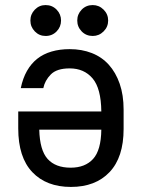

<svg xmlns="http://www.w3.org/2000/svg" viewBox="-20 -731 560 758"><path d="M260 7Q357 7 412.5 -51.5Q468 -110 468 -222V-298Q468 -356 452.5 -400.5Q437 -445 409.5 -475.5Q382 -506 342.5 -521.5Q303 -537 255 -537Q216 -537 183.5 -527.5Q151 -518 127 -499Q103 -480 86.5 -451Q70 -422 62 -383H151Q157 -413 180.5 -437Q204 -461 255 -461Q312 -461 345.5 -421.5Q379 -382 380 -291H52V-224Q52 -110 107.5 -51.5Q163 7 260 7ZM259 -69Q199 -69 168 -103.5Q137 -138 135 -219H380Q379 -138 347.5 -103.5Q316 -69 259 -69ZM160 -589Q135 -589 117.5 -607Q100 -625 100 -650Q100 -675 117.5 -693Q135 -711 160 -711Q186 -711 203.5 -693Q221 -675 221 -650Q221 -625 203.5 -607Q186 -589 160 -589ZM346 -589Q320 -589 302.5 -607Q285 -625 285 -650Q285 -675 302.5 -693Q320 -711 346 -711Q371 -711 389 -693Q407 -675 407 -650Q407 -625 389 -607Q371 -589 346 -589Z"/></svg>

Font: Golos UI VF
Style: Regular
Weight: 400
Designer: A.Korolkova, Vitaly Kuzmin
Foundry: ParaType Ltd
Version: Version 2.000